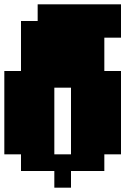

<svg xmlns="http://www.w3.org/2000/svg" viewBox="-20 -790 579 887"><path d="M308 -77V-385H231V-77ZM0 -77V-462H77V-693H154V-770H539V-616H462V-462H539V-77H462V0H308V77H231V0H77V-77Z"/></svg>

Font: Coral Pixels
Style: Regular
Weight: 400
Designer: Tanukizamurai
Foundry: TanukiFont
Version: Version 1.000; ttfautohint (v1.8.4.7-5d5b)